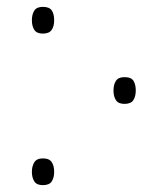

<svg xmlns="http://www.w3.org/2000/svg" viewBox="-20 -532 488 560"><path d="M105 -434Q87 -434 80 -445Q73 -456 73 -473Q73 -490 80 -501Q87 -512 105 -512Q124 -512 131 -501.5Q138 -491 138 -473Q138 -455 130.5 -444.5Q123 -434 105 -434ZM343 -229Q325 -229 318 -240Q311 -251 311 -268Q311 -285 318 -296Q325 -307 343 -307Q363 -307 369.5 -296Q376 -285 376 -268Q376 -251 369 -240Q362 -229 343 -229ZM105 8Q87 8 80 -3Q73 -14 73 -31Q73 -47 80 -58.5Q87 -70 105 -70Q124 -70 131 -59Q138 -48 138 -31Q138 -14 131 -3Q124 8 105 8Z"/></svg>

Font: Noto Sans Georgian SemiCondensed ExtraLight
Style: Regular
Weight: 200
Width: 4
Designer: Monotype Design Team, Akaki Razmadze
Foundry: Google LLC
Version: Version 2.005; ttfautohint (v1.8.4.7-5d5b)